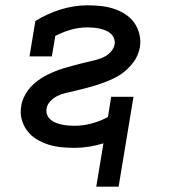

<svg xmlns="http://www.w3.org/2000/svg" viewBox="-20 -548 640 722"><path d="M342 154 369 -9Q343 -1 315.5 3.5Q288 8 261 8Q235 8 210 5.5Q185 3 161.5 -4.5Q138 -12 117.5 -24.5Q97 -37 82.5 -56Q68 -75 61.5 -99.5Q55 -124 60 -150Q62 -165 68.5 -179.5Q75 -194 84.5 -207.5Q94 -221 106.5 -232Q119 -243 132.5 -252Q146 -261 160.5 -268Q175 -275 190 -281Q205 -287 220 -291.5Q235 -296 250 -300Q265 -304 280 -308Q295 -312 311 -315.5Q327 -319 342 -323Q357 -327 371.5 -334Q386 -341 397 -353.5Q408 -366 411 -381Q413 -393 408.5 -404Q404 -415 396 -422Q388 -429 377 -433.5Q366 -438 355 -440.5Q344 -443 332 -444Q320 -445 308 -445Q278 -445 247.5 -436.5Q217 -428 188 -413L175 -336H91L113 -469Q158 -497 208.5 -512.5Q259 -528 308 -528Q334 -528 358.5 -525.5Q383 -523 406.5 -515.5Q430 -508 450.5 -495Q471 -482 484.5 -463Q498 -444 504 -420Q510 -396 506 -370Q503 -355 497 -340.5Q491 -326 481 -313Q471 -300 459 -288.5Q447 -277 433.5 -268Q420 -259 405 -252Q390 -245 375.5 -239.5Q361 -234 346 -229Q331 -224 315.5 -220Q300 -216 285 -212Q270 -208 254.5 -204.5Q239 -201 224 -197.5Q209 -194 194.5 -186.5Q180 -179 168.5 -166.5Q157 -154 155 -139Q153 -127 157.5 -116Q162 -105 171 -97.5Q180 -90 190.5 -86Q201 -82 212.5 -79.5Q224 -77 236.5 -76Q249 -75 261 -75Q292 -75 324 -83.5Q356 -92 386 -108L398 -184H482L426 154Z"/></svg>

Font: Iosevka HT Medium Extended
Style: Italic
Weight: 500
Width: 7
Italic angle: -9°
Monospace: yes
Designer: Belleve Invis
Foundry: Belleve Invis
Version: Version 32.3.0; ttfautohint (v1.8.4)